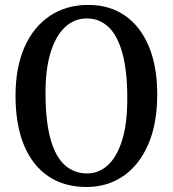

<svg xmlns="http://www.w3.org/2000/svg" viewBox="-20 -733 690 767"><path d="M332.8 -713.4Q418 -713.4 479.8 -670.3Q541.5 -627.1 574.8 -547.1Q608.1 -467.1 608.1 -356.6Q608.1 -238.6 572 -155.8Q535.8 -72.9 472.2 -29.4Q408.5 14 325.7 14Q235.8 14 172.3 -29.3Q108.7 -72.7 75.3 -154.3Q42 -235.9 42 -350.7Q42 -463.1 77.8 -544.4Q113.7 -625.7 179.2 -669.6Q244.6 -713.4 332.8 -713.4ZM488.5 -339.7Q488.5 -450.4 468.8 -521Q449.1 -591.7 413 -625.5Q376.9 -659.3 327.3 -659.3Q276.9 -659.3 239.9 -624.8Q202.9 -590.3 182.4 -524.2Q161.8 -458.1 161.8 -362.7Q161.8 -249.4 181.7 -178.1Q201.5 -106.8 238.8 -73.5Q276 -40.1 328.4 -40.1Q374 -40.1 410.2 -72.6Q446.4 -105 467.4 -171.3Q488.5 -237.6 488.5 -339.7Z"/></svg>

Font: Fraunces SuperSoft
Style: Regular
Weight: 900
Version: Version 1.000;[b76b70a41]